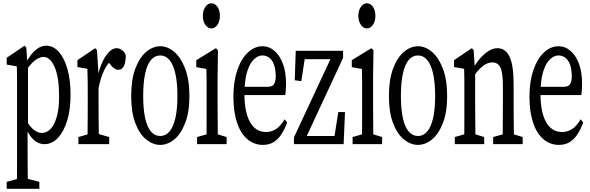

<svg xmlns="http://www.w3.org/2000/svg" viewBox="-20 -880 3601 1172"><path d="M21 272.5V230L108.4 206.1H126.5L220.2 230V272.5ZM82.5 272.5Q83.5 229 83.7 187.5Q84 146 84 103Q84 60.1 84 18.6V-325.2Q84 -358.4 84 -383.1Q84 -407.7 83.7 -429.2Q83.5 -450.7 82.5 -475.1L21 -485.8V-527.3L129.9 -601.1L140.6 -589.4L147.5 -486.8L150.9 -483.4V-109.4L148.4 -101.6V17.6Q148.4 58.6 148.7 101.3Q148.9 144 149.4 187Q149.9 230 150.9 272.5ZM251 0Q230 0 209.5 -10Q189 -20 168.9 -44.9Q148.9 -69.8 130.9 -115.2H115.2L121.6 -178.2Q150.9 -119.1 179.2 -93.8Q207.5 -68.4 234.9 -68.4Q264.2 -68.4 287.8 -92Q311.5 -115.7 326.2 -165.8Q340.8 -215.8 340.8 -292.5Q340.8 -407.7 313.7 -470.2Q286.6 -532.7 244.1 -532.7Q230 -532.7 211.2 -522.9Q192.4 -513.2 170.7 -490.2Q148.9 -467.3 120.6 -425.8L114.3 -483.4H130.9Q151.9 -524.4 173.1 -550Q194.3 -575.7 216.8 -588.4Q239.3 -601.1 262.7 -601.1Q304.2 -601.1 337.4 -565.2Q370.6 -529.3 390.6 -462.6Q410.6 -396 410.6 -301.8Q410.6 -209.5 389.4 -141.8Q368.2 -74.2 332.5 -37.1Q296.9 0 251 0Z M458.5 0V-43.5L542.5 -67.4H562.5L646.5 -43.5V0ZM513.2 0Q514.2 -27.3 514.6 -72.8Q515.1 -118.2 515.4 -166.5Q515.6 -214.8 515.6 -252.4V-310.1Q515.6 -343.3 515.4 -367.9Q515.1 -392.6 514.6 -414.3Q514.2 -436 513.2 -460L452.6 -470.7V-512.7L561 -585.9L571.8 -574.2L581.5 -424.3V-421.9V-252.4Q581.5 -214.8 582 -166.5Q582.5 -118.2 583 -73.2Q583.5 -28.3 584 0ZM580.1 -334 568.4 -416H576.7Q589.4 -470.2 607.9 -507.6Q626.5 -544.9 648.2 -565.4Q669.9 -585.9 691.4 -585.9Q709 -585.9 725.3 -573.7Q741.7 -561.5 747.6 -541.5Q747.6 -500 736.6 -477.1Q725.6 -454.1 702.6 -454.1Q689.9 -454.1 678.2 -461.7Q666.5 -469.2 654.8 -484.4L634.3 -512.7L671.9 -523.4Q636.2 -494.1 614.5 -448.2Q592.8 -402.3 580.1 -334Z M958 4.4Q913.1 4.4 872.3 -28.6Q831.5 -61.5 806.2 -128.2Q780.8 -194.8 780.8 -293.5Q780.8 -393.6 806.2 -461.4Q831.5 -529.3 872.3 -563.5Q913.1 -597.7 958 -597.7Q1002.9 -597.7 1043.5 -563.5Q1084 -529.3 1110.1 -461.4Q1136.2 -393.6 1136.2 -293.5Q1136.2 -195.3 1110.1 -128.4Q1084 -61.5 1043.5 -28.6Q1002.9 4.4 958 4.4ZM958 -49.8Q991.2 -49.8 1014.6 -77.4Q1038.1 -105 1050.5 -159.2Q1063 -213.4 1063 -293.5Q1063 -375 1050.5 -430.4Q1038.1 -485.8 1014.6 -513.7Q991.2 -541.5 958 -541.5Q924.8 -541.5 901.4 -513.7Q877.9 -485.8 866 -430.4Q854 -375 854 -293.5Q854 -213.4 866 -159.2Q877.9 -105 901.4 -77.4Q924.8 -49.8 958 -49.8Z M1183.1 0V-43.5L1267.1 -67.4H1285.6L1363.3 -43.5V0ZM1239.7 0Q1240.7 -27.3 1241 -72.5Q1241.2 -117.7 1241.2 -166.3Q1241.2 -214.8 1241.2 -251.5V-308.1Q1241.2 -357.4 1241.2 -390.4Q1241.2 -423.3 1239.7 -459L1178.2 -470.2V-512.7L1297.9 -585.9L1310.5 -573.2L1308.1 -410.2V-251.5Q1308.1 -213.9 1308.6 -165.8Q1309.1 -117.7 1309.3 -72.5Q1309.6 -27.3 1310.5 0ZM1270.5 -706.5Q1249 -706.5 1233.6 -728.3Q1218.3 -750 1218.3 -783.2Q1218.3 -816.4 1233.6 -838.1Q1249 -859.9 1270.5 -859.9Q1292 -859.9 1307.1 -838.6Q1322.3 -817.4 1322.3 -783.2Q1322.3 -750 1307.1 -728.3Q1292 -706.5 1270.5 -706.5Z M1584.5 4.4Q1530.3 4.4 1489.5 -30.8Q1448.7 -65.9 1426.8 -131.6Q1404.8 -197.3 1404.8 -290Q1404.8 -382.3 1428.5 -451.7Q1452.1 -521 1492.9 -559.3Q1533.7 -597.7 1582 -597.7Q1623 -597.7 1655.5 -569.6Q1688 -541.5 1707 -490.7Q1726.1 -439.9 1726.1 -366.7Q1726.1 -346.7 1724.6 -329.1Q1723.1 -311.5 1721.2 -299.8H1434.6V-350.1H1612.3Q1644 -350.1 1653.6 -367.9Q1663.1 -385.7 1663.1 -412.6Q1663.1 -454.1 1653.3 -482.9Q1643.6 -511.7 1625 -526.6Q1606.4 -541.5 1582 -541.5Q1555.2 -541.5 1530.3 -518.3Q1505.4 -495.1 1488.8 -443.4Q1472.2 -391.6 1472.2 -304.2Q1472.2 -230 1488 -178.2Q1503.9 -126.5 1533 -100.3Q1562 -74.2 1602.1 -74.2Q1638.7 -74.2 1666.3 -93Q1693.8 -111.8 1717.3 -151.9L1732.9 -131.8Q1717.8 -90.8 1697.8 -60.3Q1677.7 -29.8 1650.6 -12.7Q1623.5 4.4 1584.5 4.4Z M1774.4 0V-41.5L2010.3 -547.4V-506.8L2002.4 -518.6H1917.5H1816.9L1845.2 -553.2L1819.3 -384.8L1779.3 -390.1L1785.2 -569.8H2074.2V-526.9L1839.4 -21.5L1846.7 -75.7V-49.8H1938.5H2044.9L2016.6 -15.6L2044.9 -195.8H2085.9L2077.6 0Z M2132.3 0V-43.5L2216.3 -67.4H2234.9L2312.5 -43.5V0ZM2189 0Q2189.9 -27.3 2190.2 -72.5Q2190.4 -117.7 2190.4 -166.3Q2190.4 -214.8 2190.4 -251.5V-308.1Q2190.4 -357.4 2190.4 -390.4Q2190.4 -423.3 2189 -459L2127.4 -470.2V-512.7L2247.1 -585.9L2259.8 -573.2L2257.3 -410.2V-251.5Q2257.3 -213.9 2257.8 -165.8Q2258.3 -117.7 2258.5 -72.5Q2258.8 -27.3 2259.8 0ZM2219.7 -706.5Q2198.2 -706.5 2182.9 -728.3Q2167.5 -750 2167.5 -783.2Q2167.5 -816.4 2182.9 -838.1Q2198.2 -859.9 2219.7 -859.9Q2241.2 -859.9 2256.3 -838.6Q2271.5 -817.4 2271.5 -783.2Q2271.5 -750 2256.3 -728.3Q2241.2 -706.5 2219.7 -706.5Z M2531.2 4.4Q2486.3 4.4 2445.6 -28.6Q2404.8 -61.5 2379.4 -128.2Q2354 -194.8 2354 -293.5Q2354 -393.6 2379.4 -461.4Q2404.8 -529.3 2445.6 -563.5Q2486.3 -597.7 2531.2 -597.7Q2576.2 -597.7 2616.7 -563.5Q2657.2 -529.3 2683.3 -461.4Q2709.5 -393.6 2709.5 -293.5Q2709.5 -195.3 2683.3 -128.4Q2657.2 -61.5 2616.7 -28.6Q2576.2 4.4 2531.2 4.4ZM2531.2 -49.8Q2564.5 -49.8 2587.9 -77.4Q2611.3 -105 2623.8 -159.2Q2636.2 -213.4 2636.2 -293.5Q2636.2 -375 2623.8 -430.4Q2611.3 -485.8 2587.9 -513.7Q2564.5 -541.5 2531.2 -541.5Q2498 -541.5 2474.6 -513.7Q2451.2 -485.8 2439.2 -430.4Q2427.2 -375 2427.2 -293.5Q2427.2 -213.4 2439.2 -159.2Q2451.2 -105 2474.6 -77.4Q2498 -49.8 2531.2 -49.8Z M2756.3 0V-43.5L2839.8 -67.4H2857.9L2935.5 -43.5V0ZM2813 0Q2814 -27.3 2814.2 -72.8Q2814.5 -118.2 2814.5 -166.5Q2814.5 -214.8 2814.5 -252.4V-310.1Q2814.5 -343.3 2814.5 -367.9Q2814.5 -392.6 2814.2 -414.3Q2814 -436 2813 -460L2751.5 -470.7V-512.7L2859.9 -585.9L2871.1 -574.2L2880.4 -435.1V-433.1V-252.4Q2880.4 -214.8 2880.9 -166.5Q2881.3 -118.2 2881.8 -73.2Q2882.3 -28.3 2882.8 0ZM2990.2 0V-43.5L3075.7 -67.4H3092.8L3170.4 -43.5V0ZM3047.9 0Q3048.8 -27.3 3048.8 -72Q3048.8 -116.7 3049.3 -165.5Q3049.8 -214.4 3049.8 -252.4V-354Q3049.8 -436.5 3034.7 -467.8Q3019.5 -499 2986.3 -499Q2967.8 -499 2950 -490.7Q2932.1 -482.4 2913.1 -464.6Q2894 -446.8 2873 -416.5L2862.8 -462.4H2868.7Q2887.7 -498 2912.4 -525.6Q2937 -553.2 2963.6 -569.6Q2990.2 -585.9 3016.1 -585.9Q3065.9 -585.9 3090.6 -533.7Q3115.2 -481.4 3115.2 -364.3V-252.4Q3115.2 -213.9 3115.7 -165.3Q3116.2 -116.7 3116.7 -72.5Q3117.2 -28.3 3117.2 0Z M3391.6 4.4Q3337.4 4.4 3296.6 -30.8Q3255.9 -65.9 3233.9 -131.6Q3211.9 -197.3 3211.9 -290Q3211.9 -382.3 3235.6 -451.7Q3259.3 -521 3300 -559.3Q3340.8 -597.7 3389.2 -597.7Q3430.2 -597.7 3462.6 -569.6Q3495.1 -541.5 3514.2 -490.7Q3533.2 -439.9 3533.2 -366.7Q3533.2 -346.7 3531.7 -329.1Q3530.3 -311.5 3528.3 -299.8H3241.7V-350.1H3419.4Q3451.2 -350.1 3460.7 -367.9Q3470.2 -385.7 3470.2 -412.6Q3470.2 -454.1 3460.4 -482.9Q3450.7 -511.7 3432.1 -526.6Q3413.6 -541.5 3389.2 -541.5Q3362.3 -541.5 3337.4 -518.3Q3312.5 -495.1 3295.9 -443.4Q3279.3 -391.6 3279.3 -304.2Q3279.3 -230 3295.2 -178.2Q3311 -126.5 3340.1 -100.3Q3369.1 -74.2 3409.2 -74.2Q3445.8 -74.2 3473.4 -93Q3501 -111.8 3524.4 -151.9L3540 -131.8Q3524.9 -90.8 3504.9 -60.3Q3484.9 -29.8 3457.8 -12.7Q3430.7 4.4 3391.6 4.4Z"/></svg>

Font: Scarab Serif
Style: Regular
Weight: 400
Designer: John Roberts
Foundry: Scarab
Version: 1.0